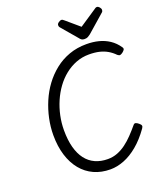

<svg xmlns="http://www.w3.org/2000/svg" viewBox="-215 -1386 1319 1544"><g transform="rotate(-20 444.5 -613.5)"><path d="M460 19Q382 19 319.5 -9.5Q257 -38 212.5 -92Q168 -146 144 -223Q120 -300 120 -396Q120 -466 135 -537Q150 -608 178.5 -675Q207 -742 249.5 -799.5Q292 -857 347.5 -901Q403 -945 471 -969.5Q539 -994 619 -994Q676 -994 724.5 -981.5Q773 -969 813.5 -942Q854 -915 884 -871Q892 -859 887.5 -850.5Q883 -842 871 -832Q857 -821 847 -819Q837 -817 824 -828Q798 -855 767 -873Q736 -891 698 -900Q660 -909 610 -909Q552 -909 500 -889Q448 -869 403.5 -833.5Q359 -798 324 -750Q289 -702 264.5 -645.5Q240 -589 227 -527.5Q214 -466 214 -404Q214 -320 231 -257Q248 -194 280.5 -151.5Q313 -109 360.5 -87.5Q408 -66 468 -66Q512 -66 550.5 -81Q589 -96 624 -122Q659 -148 691 -181.5Q723 -215 754 -252Q764 -265 775.5 -261.5Q787 -258 800 -247Q815 -235 817 -225.5Q819 -216 809 -202Q755 -126 696 -77Q637 -28 577 -4.5Q517 19 460 19ZM801 -1246Q812 -1246 822.5 -1234Q833 -1222 833 -1211Q833 -1205 831.5 -1200.5Q830 -1196 825 -1191L673 -1058Q661 -1049 650 -1043Q639 -1037 621 -1037Q605 -1037 595.5 -1044Q586 -1051 579 -1061L465 -1195Q460 -1202 459.5 -1207Q459 -1212 459 -1215Q459 -1226 473 -1236Q487 -1246 496 -1246Q505 -1246 510 -1241.5Q515 -1237 522 -1232L632 -1138L773 -1232Q781 -1237 787 -1241.5Q793 -1246 801 -1246Z"/></g></svg>

Font: Playwrite DE VA
Style: Regular
Weight: 400
Designer: Veronika Burian, José Scaglione
Foundry: TypeTogether
Version: Version 1.002